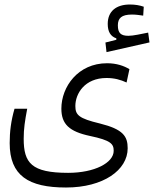

<svg xmlns="http://www.w3.org/2000/svg" viewBox="-20 -667 683 851"><path d="M272.5 164.1C438 164.1 545.9 86.9 545.9 -9.8C545.9 -62.5 526.4 -93.8 422.9 -119.6C329.1 -142.1 314 -157.2 314 -197.3C314 -252 355.5 -321.3 452.1 -321.3C487.3 -321.3 514.6 -313.5 541 -301.3L553.7 -360.4C529.8 -375 496.6 -386.7 454.6 -386.7C325.7 -386.7 252 -282.2 252 -185.5C252 -116.7 287.1 -84 378.4 -64.5C472.2 -44.9 483.9 -28.8 483.9 1.5C483.9 54.7 398.9 99.1 282.2 99.1C119.1 99.1 85 55.2 85 -52.2C85 -96.7 90.3 -130.4 100.6 -185.1H44.4C28.8 -131.8 22.9 -83 22.9 -32.7C22.9 111.3 106 164.1 272.5 164.1ZM452.1 -436 642.6 -479 636.7 -522.5C606.4 -516.6 570.8 -508.3 549.3 -508.3C516.1 -508.3 502.4 -520 502.4 -554.7C502.4 -586.4 518.6 -602.5 564.9 -602.5C582.5 -602.5 598.1 -600.1 614.7 -597.7L617.2 -637.2C598.6 -643.6 579.6 -647 555.7 -647C495.1 -647 457.5 -617.2 457.5 -561C457.5 -526.9 469.7 -505.9 495.6 -497.1V-490.7L447.3 -478.5Z"/></svg>

Font: Cascadia Mono NF Light
Style: Regular
Weight: 300
Monospace: yes
Designer: Aaron Bell
Foundry: Saja Typeworks
Version: Version 2404.023